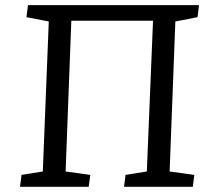

<svg xmlns="http://www.w3.org/2000/svg" viewBox="-20 -720 809 740"><path d="M569.8 -640.1H254.9L232.9 -59.1L328.1 -45.9L321.8 0H57.1L63 -45.9L145 -59.1L168 -637.2L82 -653.8L87.9 -700.2H747.1L741.2 -653.8L655.8 -637.2L633.8 -59.1L729 -45.9L723.1 0H458L463.9 -45.9L545.9 -59.1Z"/></svg>

Font: Literata Book
Style: Italic
Weight: 400
Italic angle: -3°
Designer: Latin by Veronika Burian and Jose Scaglione. Greek by Irene Vlachou. Cyrillic by Vera Evstafieva
Foundry: TypeTogether
Version: Version 1.003;PS 001.003;hotconv 1.0.88;makeotf.lib2.5.64775